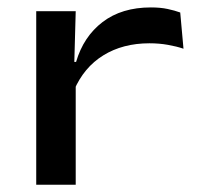

<svg xmlns="http://www.w3.org/2000/svg" viewBox="-20 -510 546 530"><path d="M184.5 -261 165.5 -339H190Q210.5 -409 263.2 -449.2Q316 -489.5 396.5 -489.5Q423 -489.5 442.8 -485.2Q462.5 -481 477.5 -475.5L486.5 -375.5Q467.5 -382 443.5 -386.2Q419.5 -390.5 392.5 -390.5Q319 -390.5 265.2 -357.2Q211.5 -324 184.5 -261ZM80 0V-479H189L184.5 -315.5L189 -310.5V0Z"/></svg>

Font: Anek Latin Expanded Medium
Style: Regular
Weight: 500
Width: 7
Designer: Yesha Goshar
Foundry: Ek Type
Version: Version 1.003